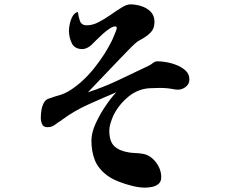

<svg xmlns="http://www.w3.org/2000/svg" viewBox="-20 -787 1040 880"><path d="M848 -423Q848 -402 831.5 -389Q815 -376 795 -376Q791 -376 786.5 -376.5Q782 -377 777 -378Q746 -384 714 -384Q705 -384 695.5 -383.5Q686 -383 677 -383Q617 -383 570.5 -345.5Q524 -308 499 -256Q492 -240 486.5 -222.5Q481 -205 481 -188Q481 -139 504 -117Q527 -95 573 -88Q587 -86 601 -85.5Q615 -85 628 -83Q666 -79 692.5 -46Q719 -13 719 25Q719 45 707 55.5Q695 66 677.5 69.5Q660 73 643 73Q619 73 586 65Q553 57 522 44.5Q491 32 471 17Q430 -14 414.5 -53.5Q399 -93 399 -143Q399 -178 418 -220Q437 -262 463.5 -301Q490 -340 513 -364Q453 -339 385.5 -308.5Q318 -278 266 -239Q260 -234 253 -230Q246 -226 240 -221Q230 -213 220.5 -208.5Q211 -204 197 -204Q179 -204 173 -218Q167 -232 167 -246Q167 -260 169.5 -279Q172 -298 180 -314Q188 -330 203 -335Q228 -344 251.5 -350.5Q275 -357 298 -371Q360 -410 411.5 -474.5Q463 -539 494 -603Q496 -608 501 -619.5Q506 -631 510.5 -642.5Q515 -654 515 -658Q515 -666 508 -666Q498 -666 482.5 -656Q467 -646 450.5 -631Q434 -616 420.5 -602.5Q407 -589 399 -581Q392 -574 380 -568Q368 -562 358 -562Q322 -562 309 -589Q296 -616 296 -647Q296 -660 300 -678.5Q304 -697 313 -713Q322 -729 337 -732Q339 -713 346 -692Q353 -671 378 -671Q404 -671 432 -685.5Q460 -700 487 -719Q514 -738 537.5 -752.5Q561 -767 577 -767Q602 -767 627.5 -759Q653 -751 670.5 -733.5Q688 -716 688 -686Q688 -661 676 -645Q664 -629 643 -616Q633 -609 622 -603.5Q611 -598 602 -590Q584 -574 566.5 -555.5Q549 -537 532 -520Q495 -482 458 -442.5Q421 -403 383 -364Q454 -387 523.5 -420Q593 -453 660 -485Q671 -490 680.5 -498Q690 -506 703 -506Q721 -506 745.5 -501.5Q770 -497 793.5 -487Q817 -477 832.5 -461.5Q848 -446 848 -423Z"/></svg>

Font: Kaisei Tokumin
Style: Bold
Weight: 700
Designer: Font-Kai, 金井和夫
Foundry: KAZUO KANAI
Version: Version 5.003